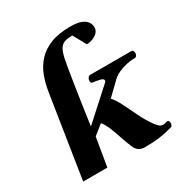

<svg xmlns="http://www.w3.org/2000/svg" viewBox="-178 -905 1001 1048"><g transform="rotate(-30 323.0 -381.0)"><path d="M434.6 6.3Q413.6 6.3 398.7 -3.2Q383.8 -12.7 375 -32.7Q360.8 -64.9 349.1 -100.8Q337.4 -136.7 324.2 -170.2Q311 -203.6 292.5 -228L231 -178.7L201.2 0H48.8L124.5 -485.4H272L253.4 -362.8L235.8 -239.3L420.4 -406.2Q428.2 -412.6 428.2 -418.9Q428.2 -430.2 406 -435.3Q383.8 -440.4 365.2 -442.4Q352.5 -443.8 352.5 -457Q352.5 -468.3 358.6 -476.8Q364.7 -485.4 372.6 -485.4H632.8Q640.6 -485.4 643.6 -478.5Q646.5 -471.7 646.5 -465.8Q646.5 -456.5 641.4 -449.2Q636.2 -441.9 627.4 -442.4Q606 -443.4 578.6 -437.5Q551.3 -431.6 526.4 -420.4Q501.5 -409.2 486.3 -394.5L405.8 -316.9Q427.2 -292.5 447.3 -251.7Q467.3 -210.9 489 -166.3Q510.7 -121.6 536.6 -85.4Q544.9 -73.7 556.4 -62Q567.9 -50.3 581.5 -50.3Q588.9 -50.3 597.7 -53Q606.4 -55.7 610.4 -55.7Q617.2 -55.7 619.9 -49.8Q622.6 -43.9 622.6 -37.1Q622.6 -31.7 619.9 -25.1Q617.2 -18.6 610.4 -16.6Q564 -3.9 525.9 1.2Q487.8 6.3 434.6 6.3ZM194.3 -435.5 124.5 -485.4 130.9 -524.9Q138.2 -570.8 154.8 -614.3Q171.4 -657.7 202.6 -692.4Q233.9 -727.1 284.4 -747.6Q335 -768.1 410.2 -768.1Q455.1 -768.1 479.7 -757.6Q504.4 -747.1 513.9 -731.2Q523.4 -715.3 523.4 -698.7Q523.4 -679.7 510.3 -666.5Q497.1 -653.3 479 -646.2Q460.9 -639.2 445.8 -639.2Q440.9 -639.2 439.9 -640.6L396 -720.2Q364.3 -720.2 345.5 -713.1Q326.7 -706.1 315.7 -687.3Q304.7 -668.5 297.1 -633.1Q289.6 -597.7 280.8 -540.5L272 -485.4Z"/></g></svg>

Font: Gelasio
Style: Italic
Weight: 400
Italic angle: -8.5°
Designer: Eben Sorkin
Foundry: Eben Sorkin
Version: Version 1.008